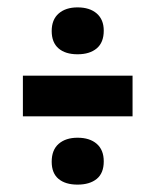

<svg xmlns="http://www.w3.org/2000/svg" viewBox="-20 -570 421 520"><path d="M190 -423Q157 -423 138.5 -439Q120 -455 120 -486Q120 -517 139 -533.5Q158 -550 190 -550Q223 -550 242 -533.5Q261 -517 261 -487Q261 -455 242 -439Q223 -423 190 -423ZM42 -255V-365H339V-255ZM190 -70Q157 -70 138.5 -85.5Q120 -101 120 -132Q120 -164 139 -180.5Q158 -197 190 -197Q223 -197 242 -180.5Q261 -164 261 -133Q261 -101 242 -85.5Q223 -70 190 -70Z"/></svg>

Font: Bricolage Grotesque 10pt Condensed Bricolage Grotesque 10pt Condensed Regular
Style: Bold
Weight: 700
Width: 3
Designer: Mathieu Triay
Foundry: Atelier Triay
Version: Version 1.000; ttfautohint (v1.8.4.7-5d5b);gftools[0.9.32]